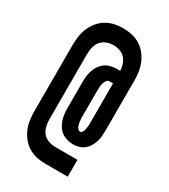

<svg xmlns="http://www.w3.org/2000/svg" viewBox="-204 -857 909 1034"><g transform="rotate(30 250.0 -340.0)"><path d="M250 81Q222 81 195 75Q168 69 144.5 54.5Q121 40 103.5 18Q86 -4 75.5 -29.5Q65 -55 61.5 -82.5Q58 -110 58 -137V-543Q58 -570 61.5 -597.5Q65 -625 75.5 -650.5Q86 -676 103.5 -698Q121 -720 144.5 -734.5Q168 -749 195 -755Q222 -761 250 -761Q277 -761 303 -755.5Q329 -750 352 -736.5Q375 -723 392.5 -702.5Q410 -682 421 -658Q432 -634 437 -607.5Q442 -581 442 -554V-236Q442 -218 440.5 -200Q439 -182 433 -164.5Q427 -147 417.5 -131.5Q408 -116 394 -105Q380 -94 362.5 -89Q345 -84 327 -84Q309 -84 290.5 -89Q272 -94 257 -104.5Q242 -115 231.5 -130.5Q221 -146 215 -163Q209 -180 206.5 -198.5Q204 -217 204 -236V-403Q204 -422 206.5 -440.5Q209 -459 215 -476Q221 -493 232 -508.5Q243 -524 258 -534.5Q273 -545 291.5 -549.5Q310 -554 328 -554H350Q349 -575 342.5 -594Q336 -613 322.5 -628Q309 -643 289.5 -649.5Q270 -656 250 -656Q228 -656 207.5 -648Q187 -640 173.5 -623.5Q160 -607 155 -585.5Q150 -564 150 -543V-137Q150 -116 155 -94.5Q160 -73 173.5 -56.5Q187 -40 207.5 -32Q228 -24 250 -24H390V81ZM326 -162Q333 -162 337.5 -168Q342 -174 344 -180.5Q346 -187 347 -194Q348 -201 349 -208Q350 -215 350 -222Q350 -229 350 -236V-476H328Q317 -476 310.5 -466.5Q304 -457 301 -446.5Q298 -436 297 -425Q296 -414 296 -403V-236Q296 -228 296.5 -221Q297 -214 298 -207Q299 -200 300.5 -193Q302 -186 305 -179.5Q308 -173 313.5 -167.5Q319 -162 326 -162Z"/></g></svg>

Font: Iosevka Curly Extrabold
Style: Regular
Weight: 800
Monospace: yes
Designer: Belleve Invis
Foundry: Belleve Invis
Version: Version 22.1.2; ttfautohint (v1.8.4)